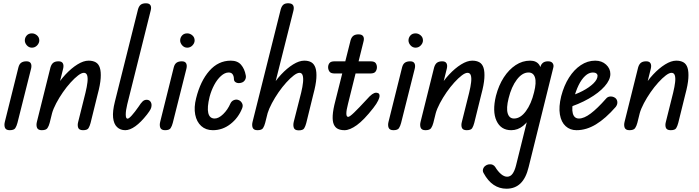

<svg xmlns="http://www.w3.org/2000/svg" viewBox="-20 -792 4254 1168"><path d="M39 0Q16 0 10 -15.5Q4 -31 10 -53L92 -382Q97 -402 109 -410.5Q121 -419 141 -419Q161 -419 167.5 -406.5Q174 -394 169 -374L86 -44Q81 -25 73 -12.5Q65 0 39 0ZM174 -502Q156 -502 143.5 -516Q131 -530 131 -546Q131 -563 142.5 -576Q154 -589 174 -589Q191 -589 205 -577Q219 -565 219 -546Q219 -530 206 -516Q193 -502 174 -502Z M485 0Q461 0 455.5 -15.5Q450 -31 456 -52L500 -228Q509 -265 512 -292Q515 -319 510 -334Q505 -349 490 -349Q476 -349 455 -333Q434 -317 409.5 -290Q385 -263 362.5 -230.5Q340 -198 322 -164Q304 -130 296 -101L314 -251Q342 -300 378 -338.5Q414 -377 451 -400Q488 -423 519 -423Q545 -423 562.5 -413Q580 -403 587.5 -379.5Q595 -356 592.5 -316.5Q590 -277 574 -218L531 -44Q526 -25 518.5 -12.5Q511 0 485 0ZM234 0Q211 0 205 -15.5Q199 -31 205 -53L287 -382Q293 -402 304.5 -410.5Q316 -419 336 -419Q356 -419 362.5 -406.5Q369 -394 364 -374L282 -44Q277 -25 268.5 -12.5Q260 0 234 0Z M742 0Q712 0 692 -19Q672 -38 668 -76.5Q664 -115 679 -174L820 -737Q826 -756 837 -764Q848 -772 868 -772Q888 -772 895 -760.5Q902 -749 897 -729L754 -157Q745 -120 745 -95Q745 -70 756 -70Q764 -70 782 -90Q800 -110 823 -143Q837 -165 847.5 -175Q858 -185 872 -185Q886 -185 894 -175.5Q902 -166 902 -152Q902 -140 896.5 -128.5Q891 -117 874 -95Q837 -48 803.5 -24Q770 0 742 0Z M984 0Q961 0 955 -15.5Q949 -31 955 -53L1037 -382Q1042 -402 1054 -410.5Q1066 -419 1086 -419Q1106 -419 1112.5 -406.5Q1119 -394 1114 -374L1031 -44Q1026 -25 1018 -12.5Q1010 0 984 0ZM1119 -502Q1101 -502 1088.5 -516Q1076 -530 1076 -546Q1076 -563 1087.5 -576Q1099 -589 1119 -589Q1136 -589 1150 -577Q1164 -565 1164 -546Q1164 -530 1151 -516Q1138 -502 1119 -502Z M1275 0Q1232 0 1204 -25.5Q1176 -51 1167.5 -95Q1159 -139 1173 -194Q1199 -299 1253.5 -361Q1308 -423 1384 -423Q1425 -423 1446.5 -398Q1468 -373 1475 -334Q1478 -320 1471.5 -307.5Q1465 -295 1452 -290Q1432 -283 1417.5 -289.5Q1403 -296 1403 -311Q1403 -328 1395.5 -339.5Q1388 -351 1371 -351Q1348 -351 1324.5 -330Q1301 -309 1283 -275Q1265 -241 1255 -203Q1239 -138 1247 -104.5Q1255 -71 1286 -71Q1310 -71 1337.5 -97.5Q1365 -124 1382 -163Q1389 -178 1404 -183.5Q1419 -189 1432 -183Q1445 -178 1452.5 -164Q1460 -150 1453 -133Q1430 -75 1382 -37.5Q1334 0 1275 0Z M1797 1Q1773 1 1767.5 -14.5Q1762 -30 1767 -51L1812 -228Q1821 -265 1823.5 -292Q1826 -319 1821 -334Q1816 -349 1802 -349Q1788 -349 1767 -333Q1746 -317 1721.5 -290Q1697 -263 1674.5 -230.5Q1652 -198 1634 -164Q1616 -130 1607 -101L1626 -251Q1654 -300 1690 -338.5Q1726 -377 1763 -400Q1800 -423 1831 -423Q1857 -423 1874 -413Q1891 -403 1899 -379.5Q1907 -356 1904.5 -316.5Q1902 -277 1886 -218L1843 -43Q1838 -24 1830.5 -11.5Q1823 1 1797 1ZM1546 0Q1523 0 1517 -15.5Q1511 -31 1517 -53L1688 -736Q1694 -756 1705 -764.5Q1716 -773 1737 -772Q1757 -771 1763.5 -759Q1770 -747 1765 -727L1593 -44Q1588 -25 1580 -12.5Q1572 0 1546 0Z M2016 -345Q1992 -345 1984 -357Q1976 -369 1976 -383Q1976 -397 1984 -408Q1992 -419 2016 -419H2233Q2258 -419 2265.5 -408Q2273 -397 2273 -383Q2273 -369 2265 -357Q2257 -345 2233 -345ZM2076 0Q2052 0 2035.5 -8Q2019 -16 2010.5 -35.5Q2002 -55 2004 -90Q2006 -125 2020 -178L2113 -548Q2119 -567 2130.5 -575Q2142 -583 2161 -583Q2182 -583 2189.5 -571Q2197 -559 2191 -538L2097 -160Q2087 -122 2087 -101.5Q2087 -81 2098 -81Q2107 -81 2134 -107Q2161 -133 2210 -186Q2230 -209 2243.5 -218.5Q2257 -228 2268 -228Q2275 -228 2282 -224.5Q2289 -221 2289 -207Q2289 -199 2280.5 -180.5Q2272 -162 2251 -135Q2194 -62 2151 -31Q2108 0 2076 0Z M2373 0Q2350 0 2344 -15.5Q2338 -31 2344 -53L2426 -382Q2431 -402 2443 -410.5Q2455 -419 2475 -419Q2495 -419 2501.5 -406.5Q2508 -394 2503 -374L2420 -44Q2415 -25 2407 -12.5Q2399 0 2373 0ZM2508 -502Q2490 -502 2477.5 -516Q2465 -530 2465 -546Q2465 -563 2476.5 -576Q2488 -589 2508 -589Q2525 -589 2539 -577Q2553 -565 2553 -546Q2553 -530 2540 -516Q2527 -502 2508 -502Z M2819 0Q2795 0 2789.5 -15.5Q2784 -31 2790 -52L2834 -228Q2843 -265 2846 -292Q2849 -319 2844 -334Q2839 -349 2824 -349Q2810 -349 2789 -333Q2768 -317 2743.5 -290Q2719 -263 2696.5 -230.5Q2674 -198 2656 -164Q2638 -130 2630 -101L2648 -251Q2676 -300 2712 -338.5Q2748 -377 2785 -400Q2822 -423 2853 -423Q2879 -423 2896.5 -413Q2914 -403 2921.5 -379.5Q2929 -356 2926.5 -316.5Q2924 -277 2908 -218L2865 -44Q2860 -25 2852.5 -12.5Q2845 0 2819 0ZM2568 0Q2545 0 2539 -15.5Q2533 -31 2539 -53L2621 -382Q2627 -402 2638.5 -410.5Q2650 -419 2670 -419Q2690 -419 2696.5 -406.5Q2703 -394 2698 -374L2616 -44Q2611 -25 2602.5 -12.5Q2594 0 2568 0Z M3090 0Q3027 0 3000.5 -57Q2974 -114 2997 -209Q3014 -274 3045 -321.5Q3076 -369 3117 -396Q3158 -423 3205 -423Q3243 -423 3260.5 -397.5Q3278 -372 3278 -325.5Q3278 -279 3262 -215Q3246 -150 3220.5 -101.5Q3195 -53 3162.5 -26.5Q3130 0 3090 0ZM3107 -71Q3146 -71 3179 -115.5Q3212 -160 3229 -231Q3244 -290 3234.5 -320.5Q3225 -351 3195 -351Q3157 -351 3124 -307.5Q3091 -264 3074 -194Q3059 -134 3068.5 -102.5Q3078 -71 3107 -71ZM3061 356Q3018 356 2983 332.5Q2948 309 2922 261Q2915 249 2918.5 237Q2922 225 2931.5 217.5Q2941 210 2952 208Q2967 206 2977 210.5Q2987 215 2992 223Q3009 251 3028 267Q3047 283 3065 283Q3085 283 3098 265Q3111 247 3119 215L3269 -389Q3272 -401 3283 -410Q3294 -419 3314 -419Q3334 -419 3342 -407.5Q3350 -396 3346 -381L3196 224Q3180 291 3146.5 323.5Q3113 356 3061 356Z M3487 0Q3448 0 3421 -24.5Q3394 -49 3386 -95.5Q3378 -142 3394 -207Q3411 -272 3441.5 -320Q3472 -368 3513 -395.5Q3554 -423 3601 -423Q3641 -423 3667 -399Q3693 -375 3693 -342Q3693 -306 3658 -266.5Q3623 -227 3562 -192Q3501 -157 3422 -133L3434 -204Q3483 -217 3524 -238.5Q3565 -260 3590 -284.5Q3615 -309 3615 -331Q3615 -340 3607.5 -345.5Q3600 -351 3587 -351Q3562 -351 3539.5 -330Q3517 -309 3499.5 -273Q3482 -237 3471 -192Q3456 -134 3464.5 -102.5Q3473 -71 3502 -71Q3533 -71 3573.5 -101.5Q3614 -132 3666 -191Q3676 -204 3692.5 -205Q3709 -206 3723 -196Q3734 -187 3735.5 -172Q3737 -157 3726 -142Q3664 -71 3605.5 -35.5Q3547 0 3487 0Z M4060 0Q4036 0 4030.5 -15.5Q4025 -31 4031 -52L4075 -228Q4084 -265 4087 -292Q4090 -319 4085 -334Q4080 -349 4065 -349Q4051 -349 4030 -333Q4009 -317 3984.5 -290Q3960 -263 3937.5 -230.5Q3915 -198 3897 -164Q3879 -130 3871 -101L3889 -251Q3917 -300 3953 -338.5Q3989 -377 4026 -400Q4063 -423 4094 -423Q4120 -423 4137.5 -413Q4155 -403 4162.5 -379.5Q4170 -356 4167.5 -316.5Q4165 -277 4149 -218L4106 -44Q4101 -25 4093.5 -12.5Q4086 0 4060 0ZM3809 0Q3786 0 3780 -15.5Q3774 -31 3780 -53L3862 -382Q3868 -402 3879.5 -410.5Q3891 -419 3911 -419Q3931 -419 3937.5 -406.5Q3944 -394 3939 -374L3857 -44Q3852 -25 3843.5 -12.5Q3835 0 3809 0Z"/></svg>

Font: Edu TAS Beginner Medium
Style: Regular
Weight: 500
Version: Version 1.003